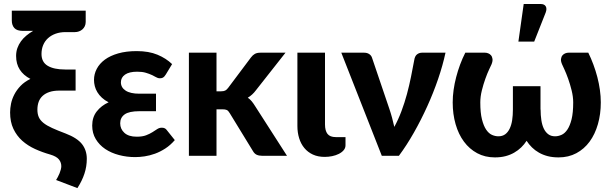

<svg xmlns="http://www.w3.org/2000/svg" viewBox="-20 -779 3056 960"><path d="M408.5 -669.5Q408.5 -657.5 404 -648Q399.5 -638.5 392 -632Q384.5 -625.5 374.8 -622Q365 -618.5 355 -618.5H307.5Q280.5 -618.5 258.2 -610.5Q236 -602.5 220.2 -588.2Q204.5 -574 196 -553.8Q187.5 -533.5 187.5 -509Q187.5 -468.5 218.5 -450Q249.5 -431.5 305.5 -431.5H358V-326H277Q248 -326 227.2 -319Q206.5 -312 193 -299.5Q179.5 -287 173.2 -269.5Q167 -252 167 -230.5Q167 -209 174 -193.2Q181 -177.5 197.5 -164.2Q214 -151 241 -138.8Q268 -126.5 308 -111.5Q365.5 -89.5 389.8 -58.8Q414 -28 414 15Q414 53.5 402.2 89.2Q390.5 125 367 161.5L260.5 121Q264.5 114.5 269.2 105.8Q274 97 277.8 87.5Q281.5 78 284 68.8Q286.5 59.5 286.5 52Q286.5 33 274.5 18Q262.5 3 230.5 -6.5Q191.5 -17.5 155.2 -34Q119 -50.5 91.2 -75.2Q63.5 -100 47 -134.8Q30.5 -169.5 30.5 -217Q30.5 -237.5 35.2 -260.8Q40 -284 51.8 -306.8Q63.5 -329.5 83 -349.8Q102.5 -370 132 -384.5Q97 -402.5 78.8 -431Q60.5 -459.5 60.5 -499Q60.5 -520.5 67 -538.8Q73.5 -557 85 -572.8Q96.5 -588.5 112 -601.2Q127.5 -614 145.5 -624.5H95.5Q64.5 -624.5 51.8 -638.8Q39 -653 39 -676.5V-725.5H408.5Z M854 -78.5Q832 -53 806.5 -36.5Q781 -20 754.8 -10.5Q728.5 -1 703 2.8Q677.5 6.5 656 6.5Q614 6.5 575 -3.8Q536 -14 506.2 -34Q476.5 -54 458.8 -83.5Q441 -113 441 -151Q441 -193 463.8 -222Q486.5 -251 523 -267.5Q503.5 -277.5 489.5 -290.5Q475.5 -303.5 466.8 -318Q458 -332.5 454 -348.2Q450 -364 450 -379.5Q450 -408.5 463.8 -434.8Q477.5 -461 504.2 -480.8Q531 -500.5 571 -512Q611 -523.5 663.5 -523.5Q724 -523.5 767.2 -505.5Q810.5 -487.5 840.5 -458.5L809 -406.5Q801.5 -394.5 795 -391Q788.5 -387.5 778.5 -387.5Q770 -387.5 761 -392.8Q752 -398 739.2 -404Q726.5 -410 709 -415.2Q691.5 -420.5 666 -420.5Q626 -420.5 605.2 -406Q584.5 -391.5 584.5 -367.5Q584.5 -341.5 608 -326Q631.5 -310.5 677 -310.5H760V-223H677Q625.5 -223 603.2 -207Q581 -191 581 -162.5Q581 -134 602 -114.8Q623 -95.5 663.5 -95.5Q692 -95.5 710.2 -102.5Q728.5 -109.5 742 -118Q755.5 -126.5 766 -133.5Q776.5 -140.5 789 -140.5Q806 -140.5 814 -128.5Z M1062.5 -515.5V-322.5H1085.5Q1098.5 -322.5 1106 -326.2Q1113.5 -330 1121 -340L1235 -492Q1243.5 -503.5 1254.2 -509.5Q1265 -515.5 1281.5 -515.5H1407.5L1259.5 -327.5Q1242 -304 1219 -290.5Q1230.5 -282.5 1239 -272Q1247.5 -261.5 1255.5 -248.5L1415 0H1291Q1275 0 1263.5 -5.2Q1252 -10.5 1244.5 -24L1128.5 -213.5Q1121.5 -225.5 1114 -229Q1106.5 -232.5 1091.5 -232.5H1062.5V0H924.5V-515.5Z M1467 -515.5H1605V-157Q1605 -125.5 1617.5 -109.5Q1630 -93.5 1659 -93.5H1707.5V-52.5Q1707.5 -38.5 1698.2 -27.8Q1689 -17 1674 -9.5Q1659 -2 1640.5 1.8Q1622 5.5 1603.5 5.5Q1570 5.5 1544.5 -6.2Q1519 -18 1501.8 -38.8Q1484.5 -59.5 1475.8 -87.8Q1467 -116 1467 -149Z M2207.5 -515.5Q2194 -452.5 2170.5 -383.8Q2147 -315 2116.2 -247.2Q2085.5 -179.5 2049.5 -116Q2013.5 -52.5 1974.5 0H1889L1686.5 -515.5H1801Q1816 -515.5 1826.2 -508.5Q1836.5 -501.5 1840 -490.5L1926.5 -235.5Q1934.5 -212 1940.5 -189.5Q1946.5 -167 1951.5 -144.5Q1971.5 -181 1987.2 -223Q2003 -265 2014.8 -308.8Q2026.5 -352.5 2035.2 -395.8Q2044 -439 2051 -477.5Q2054 -498.5 2065 -507Q2076 -515.5 2089.5 -515.5Z M2921.5 -515.5Q2935.5 -487 2947 -456Q2958.5 -425 2966.8 -393.2Q2975 -361.5 2979.5 -329.5Q2984 -297.5 2984 -267Q2984 -208.5 2969.5 -158Q2955 -107.5 2928 -70.8Q2901 -34 2861.8 -13Q2822.5 8 2773 8Q2743 8 2718.8 1.8Q2694.5 -4.5 2674.8 -15.8Q2655 -27 2639.8 -42Q2624.5 -57 2613 -75Q2601.5 -57 2586 -42Q2570.5 -27 2551 -15.8Q2531.5 -4.5 2507.5 1.8Q2483.5 8 2454.5 8Q2405 8 2366 -13Q2327 -34 2299.8 -70.8Q2272.5 -107.5 2258 -158Q2243.5 -208.5 2243.5 -267Q2243.5 -297.5 2248 -329.5Q2252.5 -361.5 2260.8 -393.2Q2269 -425 2280.5 -456Q2292 -487 2306.5 -515.5H2405.5Q2412.5 -515.5 2420.8 -512.5Q2429 -509.5 2435 -502.5Q2441 -495.5 2442.5 -484.2Q2444 -473 2437.5 -457Q2435 -451.5 2425.8 -432Q2416.5 -412.5 2406.8 -385.2Q2397 -358 2389.2 -326.8Q2381.5 -295.5 2381.5 -267Q2381.5 -215 2389.8 -182.2Q2398 -149.5 2411 -130.5Q2424 -111.5 2440 -104.5Q2456 -97.5 2472 -97.5Q2492 -97.5 2505.8 -107.5Q2519.5 -117.5 2528.2 -135.5Q2537 -153.5 2540.8 -178Q2544.5 -202.5 2544.5 -231.5V-348H2682.5V-231.5H2683Q2683 -202.5 2686.8 -178Q2690.5 -153.5 2699.2 -135.5Q2708 -117.5 2721.8 -107.5Q2735.5 -97.5 2755.5 -97.5Q2771 -97.5 2787.2 -104.5Q2803.5 -111.5 2816.5 -130.5Q2829.5 -149.5 2837.8 -182.2Q2846 -215 2846 -267Q2846 -295.5 2838.2 -326.8Q2830.5 -358 2820.8 -385.2Q2811 -412.5 2802 -432Q2793 -451.5 2790.5 -457Q2783.5 -473 2785 -484.2Q2786.5 -495.5 2792.5 -502.5Q2798.5 -509.5 2806.8 -512.5Q2815 -515.5 2822 -515.5ZM2572 -571 2598.5 -759H2683Q2702 -759 2708.8 -747.2Q2715.5 -735.5 2708.5 -716.5L2651 -571Z"/></svg>

Font: Lato 2
Style: Regular
Weight: 800
Designer: Lukasz Dziedzic with Adam Twardoch and Botio Nikoltchev
Foundry: tyPoland Lukasz Dziedzic
Version: Version 2.015; 2015-08-06; http://www.latofonts.com/